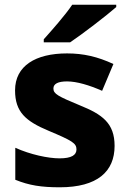

<svg xmlns="http://www.w3.org/2000/svg" viewBox="-20 -786 546 816"><path d="M474 -756V-766H287C257 -721 199 -656 166 -619V-606H278C330 -641 432 -719 474 -756ZM467 -166C467 -263 414 -300 320 -338C226 -377 207 -387 207 -410C207 -430 227 -440 265 -440C306 -440 360 -424 414 -400L462 -514C395 -545 335 -559 265 -559C131 -559 44 -506 44 -402C44 -310 89 -271 187 -230C287 -188 305 -177 305 -151C305 -127 284 -113 233 -113C185 -113 109 -129 45 -158V-22C104 2 156 10 234 10C394 10 467 -57 467 -166Z"/></svg>

Font: Noto Sans Bengali UI ExtraBold
Style: Regular
Weight: 800
Designer: Jelle Bosma - Monotype Design Team
Foundry: Monotype Imaging Inc.
Version: Version 2.003